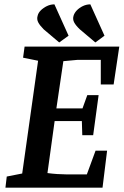

<svg xmlns="http://www.w3.org/2000/svg" viewBox="-20 -862 570 882"><path d="M252 -667 181 -727Q163 -745 155.5 -759.5Q148 -774 153 -790Q156 -803 167.5 -814.5Q179 -826 195.5 -834Q212 -842 230 -842L295 -698ZM418 -667 347 -727Q328 -745 320.5 -759.5Q313 -774 318 -790Q322 -803 333 -814.5Q344 -826 360.5 -834Q377 -842 395 -842L460 -698ZM5 0 11 -51 82 -65 155 -583 86 -597 93 -648H528L502 -474H443V-587H336L271 -581L239 -364H359L381 -425H433L408 -241H358L356 -306H231L198 -67Q220 -64 242.5 -62.5Q265 -61 282 -61H379L419 -170H472L451 0Z"/></svg>

Font: Faustina SemiBold
Style: Italic
Weight: 600
Italic angle: -8°
Designer: Alfonso Garcia
Foundry: http://www.omnibus-type.com
Version: Version 1.200